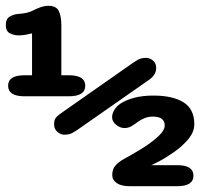

<svg xmlns="http://www.w3.org/2000/svg" viewBox="-32 -642 690 662"><path d="M52.5 -310Q-4 -310 -4 -346.5Q-4 -382.5 52.5 -382.5H78.5V-527Q69 -524.5 56.8 -522.2Q44.5 -520 31.5 -520Q17 -520 2.5 -527Q-12 -534 -12 -555.5Q-12 -577.5 2.8 -585.5Q17.5 -593.5 32 -594Q47.5 -595 61 -598.2Q74.5 -601.5 83.5 -606.5Q92.5 -611.5 107 -616.8Q121.5 -622 134.5 -622Q162 -622 170.8 -604Q179.5 -586 179.5 -554.5V-382.5H205.5Q262 -382.5 262 -346.5Q262 -310 205.5 -310ZM190 -177.5Q177.5 -177.5 166 -187.2Q154.5 -197 154.5 -213.5Q154.5 -228.5 160.5 -236Q166.5 -243.5 179 -252L426 -425Q443 -437 452.5 -439.8Q462 -442.5 472 -442.5Q484 -442.5 495.2 -433.5Q506.5 -424.5 506.5 -407Q506.5 -384 481.5 -366.5L234.5 -194Q217.5 -182.5 208.8 -180Q200 -177.5 190 -177.5ZM638 -213.5Q638 -187 617.2 -162.2Q596.5 -137.5 568.2 -117.8Q540 -98 517 -86Q494 -74 489.5 -72.5H579Q635 -72.5 635 -36.5Q635 0 579 0H414.5Q386 0 370.5 -10.8Q355 -21.5 355 -38.5Q355 -58.5 365.8 -71Q376.5 -83.5 396.5 -94.5Q423.5 -109 456 -129Q488.5 -149 512.2 -170.5Q536 -192 536 -210Q536 -223.5 526.2 -231.8Q516.5 -240 494.5 -240Q480 -240 466.8 -234.8Q453.5 -229.5 443.5 -222Q431 -212.5 420.5 -206.5Q410 -200.5 397 -200.5Q382 -200.5 368.2 -211.8Q354.5 -223 354.5 -238.5Q354.5 -249.5 361.8 -262.2Q369 -275 383 -284.5Q400.5 -296.5 429.5 -304.5Q458.5 -312.5 496.5 -312.5Q563.5 -312.5 600.8 -289.2Q638 -266 638 -213.5Z"/></svg>

Font: Sono Monospace ExtraBold
Style: Regular
Weight: 800
Version: Version 2.112